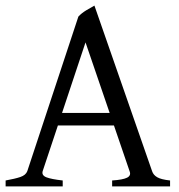

<svg xmlns="http://www.w3.org/2000/svg" viewBox="-20 -663 635 683"><path d="M200.7 -261.2H370.1L284.2 -512.2ZM378.9 0V-21Q417 -23.4 432.1 -31Q447.3 -38.6 440.9 -54.2L385.3 -216.8H186L131.8 -54.2Q127.4 -39.1 145.3 -32.2Q163.1 -25.4 203.1 -21V0H0V-21Q33.2 -26.9 52.5 -33.4Q71.8 -40 77.1 -54.2L258.8 -604Q270 -616.2 286.6 -626.2Q303.2 -636.2 315.9 -643.1L521 -54.2Q525.4 -40.5 539.3 -32.5Q553.2 -24.4 585 -21V0Z"/></svg>

Font: GentiumAlt
Style: Regular
Weight: 400
Designer: J. Victor Gaultney
Version: Version 1.02; 2005; OFL release